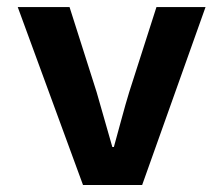

<svg xmlns="http://www.w3.org/2000/svg" viewBox="-20 -530 640 550"><path d="M217.8 0 30.8 -509.8H179.2L256.8 -266.1Q258.8 -259.8 301.8 -108.9H306.2Q310.1 -122.1 325.4 -179.2Q340.8 -236.3 350.1 -266.1L428.2 -509.8H568.8L387.2 0Z"/></svg>

Font: Office Code Pro Bold
Style: Regular
Weight: 700
Designer: Nathan Rutzky & Paul D. Hunt
Foundry: Adobe Systems Incorporated
Version: Version 1.004;PS 001.004;hotconv 1.0.70;makeotf.lib2.5.58329